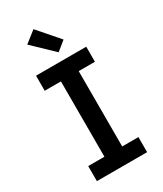

<svg xmlns="http://www.w3.org/2000/svg" viewBox="-240 -1072 981 1159"><g transform="rotate(-30 250.0 -493.0)"><path d="M75 0V-105H188V-630H75V-735H425V-630H312V-105H425V0ZM264 -789 123 -924 202 -986 328 -841Z"/></g></svg>

Font: Iosevka Term Curly Extrabold
Style: Regular
Weight: 800
Designer: Belleve Invis
Foundry: Belleve Invis
Version: Version 32.3.0